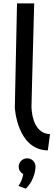

<svg xmlns="http://www.w3.org/2000/svg" viewBox="-20 -869 321 1140"><path d="M277 -73C165 -75 167 -237 167 -237C167 -237 170 -386 183 -849H81L68 -230C68 -230 81 21 264 24ZM191 121C191 93 169 71 141 71C114 71 91 93 91 121C91 140 102 156 118 165C110 211 89 235 89 235L133 251C191 196 191 121 191 121Z"/></svg>

Font: McLaren
Style: Regular
Weight: 400
Designer: Astigmatic (AOETI)
Foundry: Astigmatic (AOETI)
Version: Version 1.000